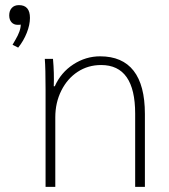

<svg xmlns="http://www.w3.org/2000/svg" viewBox="-20 -730 660 750"><path d="M97 -660Q97 -633 84.5 -601.5Q72 -570 51 -544L29 -555Q31 -559 40.5 -575Q50 -591 55.5 -606Q61 -621 61 -634Q58 -633 49 -633Q34 -633 25 -643Q16 -653 16 -670Q16 -688 26 -699Q36 -710 54 -710Q97 -710 97 -660ZM158 -380Q158 -463 155 -500H187Q192 -444 190 -393H194Q218 -447 266.5 -478.5Q315 -510 371 -510Q458 -510 502 -453.5Q546 -397 546 -285V0H508V-286Q508 -476 375 -476Q324 -476 283.5 -449.5Q243 -423 219.5 -376Q196 -329 196 -272V0H158Z"/></svg>

Font: Sarabun Thin
Style: Regular
Weight: 250
Designer: Suppakit Chalermlarp | Katatrad Co.,Ltd.
Foundry: Cadson Demak Co.,Ltd.
Version: Version 1.000; ttfautohint (v1.6)